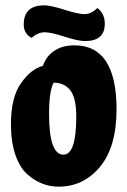

<svg xmlns="http://www.w3.org/2000/svg" viewBox="-20 -700 478 720"><path d="M417 -290Q417 -149 355 -74.5Q293 0 200 0Q135 0 83 -46Q55 -70 38 -118.5Q21 -167 21 -234Q21 -335 59 -388.5Q97 -442 141 -453Q157 -502 208 -522Q231 -530 259 -530Q417 -530 417 -290ZM164 -272Q164 -120 218 -120Q266 -120 266 -263Q266 -333 243.5 -361.5Q221 -390 181 -390Q164 -358 164 -272ZM98 -558Q69 -574 69 -608Q69 -680 146 -680Q170 -680 221.5 -663.5Q273 -647 297.5 -647Q322 -647 345 -670Q373 -649 373 -611Q373 -546 299 -546Q273 -546 222 -562.5Q171 -579 147 -579Q123 -579 98 -558Z"/></svg>

Font: Chela One
Style: Regular
Weight: 400
Designer: Miguel Hernandez
Foundry: LatinoType
Version: Version 1.001